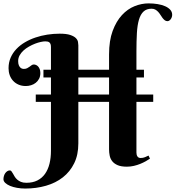

<svg xmlns="http://www.w3.org/2000/svg" viewBox="-50 -927 1027 1123"><path d="M818.8 -907.2Q846.7 -907.2 871.8 -903.1Q897 -898.9 915.8 -890.6Q934.6 -882.3 945.8 -869.9Q957 -857.4 957 -840.8Q957 -833.5 954.8 -826.9Q952.6 -820.3 948.7 -814.9Q944.8 -809.6 939.7 -806.4Q934.6 -803.2 929.2 -803.2Q920.4 -803.2 913.6 -808.6Q906.7 -814 900.6 -822Q894.5 -830.1 888.7 -839.6Q882.8 -849.1 875.5 -857.2Q868.2 -865.2 858.9 -870.6Q849.6 -876 836.9 -876Q807.1 -876 789.6 -859.6Q772 -843.3 762.7 -811.8Q753.4 -780.3 750.7 -733.4Q748 -686.5 748 -626V-519H792V-474.1H748V-374H846.2V-331.1H748V-34.2Q748 -20 754.2 -11.5Q760.3 -2.9 772.9 -2.9Q786.6 -2.9 798.3 -7.8Q810.1 -12.7 818.8 -17.1L827.1 1Q816.4 8.3 802 16.4Q787.6 24.4 770.3 31.5Q752.9 38.6 733.2 43.2Q713.4 47.9 691.9 47.9Q658.7 47.9 638.2 39.1Q617.7 30.3 606.4 15.9Q595.2 1.5 591.6 -16.6Q587.9 -34.7 587.9 -53.2V-331.1H408.2V-87.9Q408.2 -21.5 384 27.8Q359.9 77.1 317.9 110.1Q275.9 143.1 219 159.4Q162.1 175.8 97.2 175.8Q72.3 175.8 49.3 171.6Q26.4 167.5 8.8 160.2Q-8.8 152.8 -19.3 142.8Q-29.8 132.8 -29.8 121.1Q-29.8 112.3 -27.3 103.3Q-24.9 94.2 -20 86.9Q-15.1 79.6 -8.1 74.7Q-1 69.8 7.8 69.8Q13.2 69.8 17.3 75.2Q21.5 80.6 25.9 88.6Q30.3 96.7 35.9 106Q41.5 115.2 50.5 123.3Q59.6 131.3 72.3 136.7Q85 142.1 104 142.1Q141.6 142.1 168.7 128.4Q195.8 114.7 213.4 89.8Q231 64.9 239.5 30.5Q248 -3.9 248 -44.9V-331.1H159.2V-374H248V-474.1H204.1V-519H248V-651.9Q248 -662.6 245.6 -668.9Q243.2 -675.3 238.8 -679Q234.4 -682.6 228.3 -683.8Q222.2 -685.1 214.8 -685.1Q204.1 -685.1 188.2 -681.6Q172.4 -678.2 154.8 -671.4Q137.2 -664.6 119.4 -654.5Q101.6 -644.5 87.6 -631.8Q73.7 -619.1 64.9 -603.5Q56.2 -587.9 56.2 -569.8Q56.2 -554.2 60.3 -544.9Q64.5 -535.6 69.8 -531Q75.2 -526.4 80.8 -525.1Q86.4 -523.9 88.9 -523.9Q101.1 -523.9 108.9 -528.1Q116.7 -532.2 123 -536.9Q129.4 -541.5 135 -545.7Q140.6 -549.8 147.9 -549.8Q153.8 -549.8 160.4 -547.1Q167 -544.4 172.6 -538.6Q178.2 -532.7 182.1 -523.2Q186 -513.7 186 -500Q186 -480.5 178.5 -466.3Q170.9 -452.1 158.9 -442.6Q147 -433.1 131.6 -428.5Q116.2 -423.8 101.1 -423.8Q77.6 -423.8 58.8 -431.9Q40 -439.9 26.9 -454.1Q13.7 -468.3 6.8 -487.3Q0 -506.3 0 -527.8Q0 -561.5 12.2 -589.6Q24.4 -617.7 45.7 -640.1Q66.9 -662.6 95.5 -679.4Q124 -696.3 157.2 -707.5Q190.4 -718.8 226.6 -724.4Q262.7 -730 298.8 -730Q338.9 -730 361.1 -722.4Q383.3 -714.8 393.8 -704.1Q404.3 -693.4 406.2 -681.6Q408.2 -669.9 408.2 -662.1V-519H587.9V-608.9Q587.9 -689.5 608.9 -746.1Q629.9 -802.7 663.1 -838.6Q696.3 -874.5 737.3 -890.9Q778.3 -907.2 818.8 -907.2ZM408.2 -374H587.9V-474.1H408.2Z"/></svg>

Font: Berkshire Swash
Style: Regular
Weight: 400
Designer: Astigmatic (AOETI)
Foundry: Astigmatic (AOETI)
Version: Version 1.001